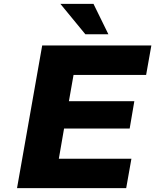

<svg xmlns="http://www.w3.org/2000/svg" viewBox="-20 -972 802 992"><path d="M421 -795 292 -952H463L540 -795ZM68 0 198 -737H762L735 -585H360L336 -449H674L650 -308H311L284 -152H659L632 0Z"/></svg>

Font: Tomorrow
Style: Bold Italic
Weight: 700
Italic angle: -10°
Designer: Tony de Marco, Monica Rizzolli
Foundry: Just in Type
Version: Version 2.002